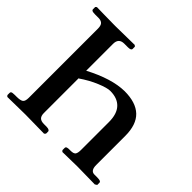

<svg xmlns="http://www.w3.org/2000/svg" viewBox="-161 -812 979 979"><g transform="rotate(45 329.0 -322.5)"><path d="M202.1 -319.8V-73.2Q202.1 -52.2 211.7 -42.7Q221.2 -33.2 242.2 -33.2H261.2Q268.1 -33.2 271 -32.2Q276.4 -31.2 280.3 -28.3Q284.2 -25.4 284.2 -22V-5.9L276.9 1Q187 -1 142.1 -1L12.2 1L5.9 -5.9V-22Q5.9 -30.8 17.1 -32.2Q21 -33.2 32.2 -33.2H44.9Q71.8 -33.2 82.3 -40.5Q92.8 -47.9 92.8 -73.2V-571.8Q92.8 -592.3 85.2 -601.8Q77.6 -611.3 60.1 -612.8H44.9H32.2Q22 -612.8 17.1 -613.8Q4.9 -615.7 4.9 -624V-640.1L11.2 -646H13.2Q14.6 -646 64.5 -645Q114.3 -644 137.2 -644H149.9L284.2 -646L291 -640.1V-624Q291 -612.8 268.1 -612.8H242.2Q202.1 -612.8 202.1 -571.8V-377.9Q322.3 -441.4 414.1 -442.9Q496.1 -442.9 537.1 -403.8Q578.1 -364.7 578.1 -283.2V-74.2Q578.1 -34.7 604 -33.2H616.2H626Q636.2 -33.2 640.1 -32.2Q653.8 -30.3 653.8 -22V-5.9L643.1 1Q559.1 -1 517.1 -1L409.2 1L402.8 -5.9V-22Q402.8 -30.8 414.1 -32.2Q417 -33.2 426.8 -33.2H434.1Q456.1 -33.2 462.6 -42.2Q469.2 -51.3 469.2 -74.2V-274.9Q469.2 -333.5 441.4 -362.8Q413.6 -392.1 361.8 -392.1Q339.8 -392.1 294.2 -373.3Q248.5 -354.5 201.2 -321.8Q201.2 -321.3 201.7 -320.8Q202.1 -320.3 202.1 -319.8Z"/></g></svg>

Font: Common Serif SemiBold
Style: Regular
Weight: 600
Designer: Philipp H. Poll, Khaled Hosny
Foundry: Stefan Peev, Context Ltd.
Version: Version 1.026